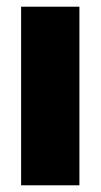

<svg xmlns="http://www.w3.org/2000/svg" viewBox="-20 -553 300 573"><path d="M217 -533V0H43V-533Z"/></svg>

Font: Fira Sans Condensed ExtraBold
Style: Regular
Weight: 800
Width: 3
Designer: Carrois Corporate & Edenspiekermann AG
Foundry: Carrois Corporate GbR & Edenspiekermann AG
Version: Version 4.203